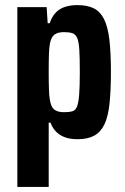

<svg xmlns="http://www.w3.org/2000/svg" viewBox="-20 -538 491 753"><path d="M48 195V-510H163L167 -447H175Q184 -474 199.5 -489.5Q215 -505 236.5 -511.5Q258 -518 283 -518Q322 -518 347.5 -505.5Q373 -493 388 -463Q403 -433 409 -382.5Q415 -332 415 -256Q415 -183 409.5 -131.5Q404 -80 389.5 -50Q375 -20 349.5 -6Q324 8 284 8Q257 8 236.5 1Q216 -6 201.5 -20Q187 -34 178 -57H171V195ZM231 -98Q251 -98 263.5 -101.5Q276 -105 282 -120Q288 -135 290.5 -167Q293 -199 293 -255Q293 -312 291 -343.5Q289 -375 282.5 -389.5Q276 -404 263.5 -408Q251 -412 231 -412Q207 -412 194 -402.5Q181 -393 176 -368Q173 -353 172 -327.5Q171 -302 171 -255Q171 -214 172 -187.5Q173 -161 175 -150Q179 -120 192 -109Q205 -98 231 -98Z"/></svg>

Font: Saira Condensed
Style: Bold
Weight: 700
Width: 3
Designer: Hector Gatti with collaboration of the Omnibus-Type team
Foundry: Omnibus-Type
Version: Version 1.101